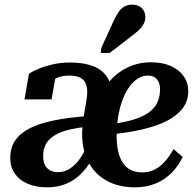

<svg xmlns="http://www.w3.org/2000/svg" viewBox="-20 -792 841 823"><path d="M278 -468Q251 -468 231.5 -461Q212 -454 197 -442Q182 -430 171 -416Q168 -429 172.5 -440.5Q177 -452 186 -461Q195 -470 204.5 -475Q214 -480 221 -480L201 -366H85L104 -476Q119 -486 145 -497Q171 -508 205.5 -516Q240 -524 282 -524Q339 -524 379.5 -508.5Q420 -493 440.5 -459.5Q461 -426 458 -371L454 -319L336 -276L350 -359Q352 -370 353 -379.5Q354 -389 354 -397Q354 -421 346 -437Q338 -453 321 -460.5Q304 -468 278 -468ZM182 11Q135 11 99.5 -4Q64 -19 44 -47Q24 -75 24 -115Q24 -158 44.5 -189Q65 -220 106.5 -241.5Q148 -263 212 -276Q276 -289 364 -295L356 -249Q316 -245 284.5 -238Q253 -231 230.5 -220.5Q208 -210 193.5 -196Q179 -182 172 -164Q165 -146 165 -123Q165 -89 182 -71.5Q199 -54 228 -54Q255 -54 277.5 -68Q300 -82 319 -107Q338 -132 352 -167L385 -132Q365 -88 335.5 -55.5Q306 -23 268 -6Q230 11 182 11ZM558 11Q489 11 438 -17Q387 -45 359.5 -96.5Q332 -148 332 -219Q332 -242 337.5 -263Q343 -284 352 -303Q361 -322 373.5 -336.5Q386 -351 400 -360Q415 -397 437 -427.5Q459 -458 488 -479.5Q517 -501 551.5 -513Q586 -525 626 -525Q677 -525 712.5 -509Q748 -493 767.5 -465Q787 -437 787 -401Q787 -360 763.5 -328.5Q740 -297 695.5 -274Q651 -251 584.5 -236Q518 -221 432 -214L438 -258Q503 -265 546.5 -277.5Q590 -290 616.5 -309Q643 -328 654.5 -353Q666 -378 666 -409Q666 -436 653 -452Q640 -468 614 -468Q585 -468 560.5 -448Q536 -428 518 -393Q500 -358 490 -311Q480 -264 480 -209Q480 -156 493 -121Q506 -86 530.5 -69.5Q555 -53 589 -53Q620 -53 644.5 -66Q669 -79 688.5 -101.5Q708 -124 724 -153L763 -119Q745 -81 716 -51.5Q687 -22 647.5 -5.5Q608 11 558 11ZM466 -700Q477 -724 488 -740Q499 -756 513 -764Q527 -772 547 -772Q573 -772 588 -757Q603 -742 603 -719Q603 -703 595.5 -689Q588 -675 574 -662Q560 -649 541 -635L450 -565H412L414 -586Z"/></svg>

Font: Roboto Serif 72pt SemiCondensed SemiBold
Style: Italic
Weight: 600
Width: 4
Italic angle: -10°
Designer: Greg Gazdowicz
Foundry: Commercial Type
Version: Version 1.008